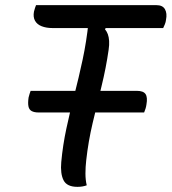

<svg xmlns="http://www.w3.org/2000/svg" viewBox="-20 -720 667 746"><path d="M99 -367H512Q537 -367 545.5 -354.5Q554 -342 549 -314Q548 -306 545.5 -298Q543 -290 540 -283H130Q113 -283 103 -288.5Q93 -294 90.5 -307Q88 -320 91 -341Q93 -349 95 -355.5Q97 -362 99 -367ZM120 -700H588Q612 -700 621 -684Q630 -668 625 -643Q624 -634 620.5 -625.5Q617 -617 614 -611H184Q160 -611 142 -618Q124 -625 116 -639.5Q108 -654 112 -675Q114 -683 116 -689Q118 -695 120 -700ZM317 0Q309 3 300 4.5Q291 6 281 6Q240 6 227 -19.5Q214 -45 218 -90Q224 -156 238 -221Q252 -286 269 -352Q286 -418 301 -488Q316 -558 324 -634L404 -638L388 -606Q395 -598 399 -587Q403 -576 404 -561Q405 -546 402 -526Q392 -456 374.5 -385Q357 -314 340 -242Q323 -170 315 -97Q312 -71 312 -46Q312 -21 317 0Z"/></svg>

Font: Rec Mono Duotone
Style: Italic
Weight: 400
Italic angle: -10°
Monospace: yes
Version: Version 1.085; ttfautohint (v1.8.4.7-5d5b)